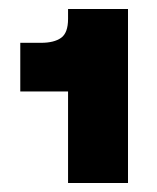

<svg xmlns="http://www.w3.org/2000/svg" viewBox="-20 -770 348 426"><path d="M131 -750H264V-364H131V-567H25V-675H71Q100 -675 115.5 -686Q131 -697 131 -728Z"/></svg>

Font: Overused Grotesk ExtraBold
Style: Italic
Weight: 800
Italic angle: -10°
Version: Version 0.003